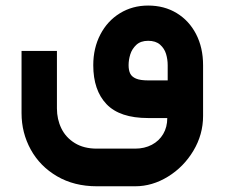

<svg xmlns="http://www.w3.org/2000/svg" viewBox="-20 -423 805 688"><path d="M707.7 -189.4V-7.6Q707.7 59.3 672.9 117.3Q638.2 175.3 581.9 209.9Q525.7 244.5 464.2 244.5H327.1Q245.8 244.5 184.5 208.7Q123.2 172.9 90.2 112.9Q57.2 53 57.2 -17.7V-240.4H184V-34.5Q184 4.4 199.9 37.1Q215.8 69.8 248.1 89.7Q280.4 109.6 327.1 109.6H464.2Q497.7 109.6 524 95.8Q550.2 82 564.8 57.2Q579.4 32.4 579.4 0H510.9Q409.2 0 361.7 -49.8Q314.2 -99.6 314.2 -189.4Q314.2 -250.7 339.6 -299.4Q365 -348.2 409.8 -375.6Q454.7 -403.1 510.9 -403.1Q568.5 -403.1 613.1 -376.1Q657.7 -349 682.7 -300.6Q707.7 -252.1 707.7 -189.4ZM580.9 -189.4Q580.9 -210.2 575 -229.8Q569.1 -249.3 553.5 -263.1Q537.9 -276.8 510.9 -276.8Q484.1 -276.8 468.4 -262.2Q452.8 -247.5 446.8 -228Q440.8 -208.4 440.8 -189.4Q440.8 -171.2 446.5 -159.5Q452.1 -147.9 467.3 -141.4Q482.5 -134.9 510.9 -134.9H580.9Z"/></svg>

Font: Arad-VF Thin Dots1
Style: Regular
Weight: 100
Designer: Mohammad Darvishi
Version: Version 1.000;August 30, 2024;FontCreator 15.0.0.2992 64-bit